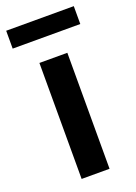

<svg xmlns="http://www.w3.org/2000/svg" viewBox="-153 -742 567 798"><g transform="rotate(-20 130.5 -343.0)"><path d="M0 0ZM188.5 -513V0H65V-513ZM-19 -686H280V-607H-19Z"/></g></svg>

Font: Lato
Style: Bold
Weight: 700
Designer: Lukasz Dziedzic
Foundry: tyPoland Lukasz Dziedzic
Version: Version 2.007; 2014-02-27